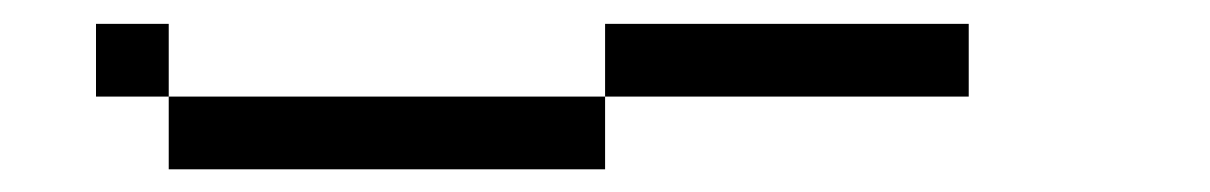

<svg xmlns="http://www.w3.org/2000/svg" viewBox="-20 -458 1040 165"><path d="M812.5 -375V-437.5H500V-375H125V-312.5H500V-375ZM125 -375V-437.5H62.5V-375Z"/></svg>

Font: Unifont
Style: Regular
Weight: 500
Version: Version 15.1.04